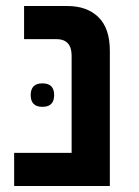

<svg xmlns="http://www.w3.org/2000/svg" viewBox="-20 -618 462 638"><path d="M27 0H345V-449Q345 -524 307 -561Q269 -598 204 -598H60V-488H167Q218 -488 218 -433V-110H27ZM82 -302Q82 -263 121 -263Q160 -263 160 -302Q160 -341 121 -341Q82 -341 82 -302Z"/></svg>

Font: Noto Sans Hebrew Semi
Style: Regular
Weight: 600
Designer: Monotype Design Team
Foundry: Monotype Imaging Inc.
Version: Version 1.902